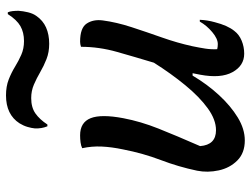

<svg xmlns="http://www.w3.org/2000/svg" viewBox="-118 -707 836 640"><g transform="rotate(-90 300.0 -387.0)"><path d="M126 -531Q134 -535 145.5 -536.5Q157 -538 169 -538Q212 -538 226 -503Q240 -468 226 -394Q215 -336 191.5 -277Q168 -218 133 -138Q137 -85 186 -85Q221 -85 259 -112.5Q297 -140 336 -187.5Q375 -235 411 -292Q430 -355 447 -415Q464 -475 464 -535Q473 -538 481 -538Q527 -538 541.5 -516Q556 -494 552 -463Q546 -417 529.5 -366.5Q513 -316 495 -265Q477 -214 466 -164Q461 -140 458 -120.5Q455 -101 456 -81Q464 -79 473 -79Q491 -79 513 -97.5Q535 -116 548 -139H554Q553 -114 546 -89Q535 -46 517 -24Q505 -8 484.5 0.5Q464 9 441 9Q401 9 379.5 -30Q358 -69 371 -138Q373 -150 376 -163H368Q339 -114 303 -75Q267 -36 228.5 -12.5Q190 11 152 11Q110 11 85 -14Q60 -39 52 -76Q44 -113 51 -148Q64 -210 86.5 -269Q109 -328 122 -395Q130 -433 131.5 -466Q133 -499 126 -531ZM483 -725Q512 -725 533 -737Q554 -749 573 -779H579Q582 -772 583 -763Q584 -754 584 -743Q583 -728 579 -711.5Q575 -695 567 -684Q552 -662 528.5 -651.5Q505 -641 474 -641Q446 -641 423 -650Q400 -659 379.5 -671Q359 -683 338 -692Q317 -701 293 -701Q262 -701 242 -687Q222 -673 205 -647H199Q191 -666 192 -689Q193 -700 197 -713.5Q201 -727 209 -740Q238 -785 302 -785Q332 -785 355 -776Q378 -767 397.5 -755Q417 -743 437.5 -734Q458 -725 483 -725Z"/></g></svg>

Font: Recursive Sn Csl St
Style: Italic
Weight: 400
Italic angle: -15°
Version: Version 1.079;hotconv 1.0.112;makeotfexe 2.5.65598; ttfautoh